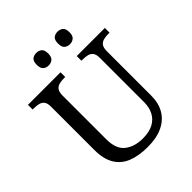

<svg xmlns="http://www.w3.org/2000/svg" viewBox="-248 -1056 1213 1213"><g transform="rotate(-45 358.5 -449.5)"><path d="M362 10Q283 10 226.5 -12.5Q170 -35 140 -85Q110 -135 110 -216V-604Q110 -634 98.5 -648.5Q87 -663 68.5 -667.5Q50 -672 28 -672H15V-714H306V-672H293Q271 -672 252 -667Q233 -662 222 -647Q211 -632 211 -600V-210Q211 -123 258 -86.5Q305 -50 378 -50Q436 -50 473 -70Q510 -90 528 -125.5Q546 -161 546 -206V-604Q546 -634 534.5 -648.5Q523 -663 504.5 -667.5Q486 -672 464 -672H451V-714H702V-672H689Q667 -672 648 -667Q629 -662 618 -647Q607 -632 607 -600V-204Q607 -138 579 -90Q551 -42 496.5 -16Q442 10 362 10ZM474 -797Q452 -797 437.5 -809.5Q423 -822 423 -853Q423 -885 437.5 -897Q452 -909 474 -909Q495 -909 510 -897Q525 -885 525 -853Q525 -822 510 -809.5Q495 -797 474 -797ZM284 -797Q262 -797 247.5 -809.5Q233 -822 233 -853Q233 -885 247.5 -897Q262 -909 284 -909Q305 -909 320 -897Q335 -885 335 -853Q335 -822 320 -809.5Q305 -797 284 -797Z"/></g></svg>

Font: Noto Serif Tibetan
Style: Regular
Weight: 400
Designer: Monotype Design Team
Foundry: Monotype Imaging Inc.
Version: Version 2.103